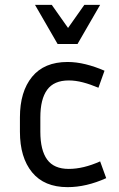

<svg xmlns="http://www.w3.org/2000/svg" viewBox="-20 -760 489 790"><path d="M146 -277V-218Q146 -142 174 -103.5Q202 -65 263 -65Q323 -65 392 -96L417 -27Q335 10 258 10Q162 10 112 -51Q62 -112 62 -218V-277Q62 -383 112 -444Q162 -505 258 -505Q294 -505 332.5 -495.5Q371 -486 410 -469L385 -399Q352 -413 321.5 -421Q291 -429 263 -429Q202 -429 174 -390.5Q146 -352 146 -277ZM392 -740 299 -579H217L124 -740H193L260 -645L327 -740Z"/></svg>

Font: Inria Sans
Style: Regular
Weight: 400
Designer: Black Foundry Team
Foundry: Black Foundry
Version: Version 1.2; ttfautohint (v1.8.3)